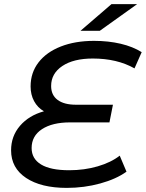

<svg xmlns="http://www.w3.org/2000/svg" viewBox="-20 -907 710 935"><path d="M229 -488Q229 -444 260.5 -420.5Q292 -397 350 -397H530L513 -311H321Q235 -311 184.5 -278Q134 -245 134 -186Q134 -134 180 -106Q226 -78 317 -78Q391 -78 456 -97Q521 -116 563 -149L596 -71Q546 -35 468 -13.5Q390 8 305 8Q180 8 107 -40.5Q34 -89 34 -175Q34 -244 77.5 -294.5Q121 -345 194 -365Q163 -383 146 -414.5Q129 -446 129 -486Q129 -553 167.5 -603Q206 -653 276 -680.5Q346 -708 438 -708Q508 -708 567.5 -694Q627 -680 670 -653L635 -574Q550 -622 432 -622Q338 -622 283.5 -585.5Q229 -549 229 -488ZM523 -887H648L466 -757H372Z"/></svg>

Font: Montserrat Alternates Medium
Style: Italic
Weight: 500
Italic angle: -11.3°
Designer: Julieta Ulanovsky
Foundry: Julieta Ulanovsky
Version: Version 7.200